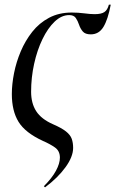

<svg xmlns="http://www.w3.org/2000/svg" viewBox="-20 -598 497 827"><path d="M31 -193Q31 -235 40.5 -283Q50 -331 69.5 -377Q89 -423 119 -461Q149 -499 191.5 -521.5Q234 -544 289 -544Q317 -544 343 -540.5Q369 -537 388 -537Q416 -537 429.5 -546Q443 -555 449 -578H457Q445 -514 425.5 -482Q406 -450 371 -450Q347 -450 336.5 -462.5Q326 -475 320.5 -491.5Q315 -508 306.5 -520.5Q298 -533 278 -533Q245 -533 215.5 -505Q186 -477 163 -429.5Q140 -382 127 -323Q114 -264 114 -203Q114 -153 136 -119Q158 -85 208 -63Q245 -47 264 -32Q283 -17 289 0Q295 17 295 39Q295 77 262 122.5Q229 168 174 209L169 204Q204 169 221 137.5Q238 106 238 81Q238 52 216.5 37Q195 22 165 9Q89 -26 60 -73Q31 -120 31 -193Z"/></svg>

Font: Noto Serif Display ExtraCondensed SemiBold
Style: Italic
Weight: 600
Width: 2
Italic angle: -12°
Designer: Monotype Design Team
Foundry: Monotype Imaging Inc.
Version: Version 2.009